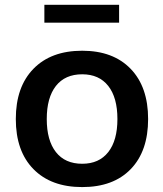

<svg xmlns="http://www.w3.org/2000/svg" viewBox="-20 -758 671 788"><path d="M317.4 -549.8Q444.3 -549.8 516.1 -475.6Q587.9 -401.4 587.9 -269.5Q587.9 -137.7 516.6 -64Q445.3 9.8 317.4 9.8Q189.5 9.8 117.2 -64Q44.9 -137.7 44.9 -269.5Q44.9 -401.4 117.2 -475.6Q189.5 -549.8 317.4 -549.8ZM162.1 -665V-738.3H468.8V-665ZM317.4 -85.9Q386.7 -85.9 424.3 -133.8Q461.9 -181.6 461.9 -269.5Q461.9 -357.4 424.3 -405.3Q386.7 -453.1 317.4 -453.1Q247.1 -453.1 209.5 -405.3Q171.9 -357.4 171.9 -269.5Q171.9 -181.6 209.5 -133.8Q247.1 -85.9 317.4 -85.9Z"/></svg>

Font: Min Sans SemiBold
Style: Regular
Weight: 600
Designer: Jinseong-Kim, NotoSansCJK, Nunito
Foundry: Jinseong-Kim
Version: Version 1.400;Glyphs 3.1.2 (3151)